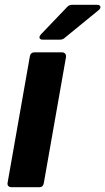

<svg xmlns="http://www.w3.org/2000/svg" viewBox="-20 -783 440 803"><path d="M163 -16Q160 0 144 0H28Q19 0 14.5 -5.5Q10 -11 12 -20L105 -548Q108 -564 124 -564H240Q248 -564 252.5 -558.5Q257 -553 256 -544ZM160 -617Q145 -617 145 -627Q145 -632 151 -639L261 -754Q269 -763 283 -763H385Q400 -763 400 -753Q400 -747 393 -741L251 -625Q243 -617 229 -617Z"/></svg>

Font: Open Sauce Two ExtraBold Italic
Style: Regular
Weight: 800
Italic angle: -10°
Designer: Alfredo Marco Pradil
Foundry: Creative Sauce Fz LLC
Version: Version 1.477